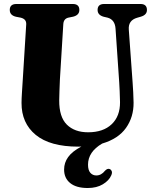

<svg xmlns="http://www.w3.org/2000/svg" viewBox="-20 -720 772 963"><path d="M578 -306 559.5 -576Q556.5 -621.5 519.5 -631.5L500 -636Q469.5 -644.5 469.5 -670Q469.5 -700 502.5 -700H684.5Q717 -700 717 -670Q717 -645.5 687 -636.5L668 -631Q622.5 -618 626 -571.5L645 -308Q647 -282 648.2 -257Q649.5 -232 650 -205Q650.5 -133 612 -78.5Q573.5 -24 492.5 0Q421.5 41.5 421.5 106Q421.5 133.5 433.2 146.8Q445 160 463 160Q488 160 506.5 136.5Q518.5 124 529 127.5Q536 129.5 540 137.8Q544 146 538 159.5Q527 185.5 496 204.2Q465 223 420 223Q362.5 223 332 198.2Q301.5 173.5 301.5 130.5Q301.5 96 321.8 67.8Q342 39.5 388 15Q380.5 15.5 372.5 15.5Q231 15.5 159.2 -43.5Q87.5 -102.5 88 -204Q88 -223.5 90.2 -257.5Q92.5 -291.5 94.5 -325L111.5 -598Q113 -624.5 83.5 -631.5L60 -636Q29 -643.5 29 -670Q29 -700 62.5 -700H345Q378 -700 378 -670Q378 -644.5 347.5 -636.5L323 -631.5Q299 -626 297.5 -598.5L280.5 -322Q279 -289.5 278.2 -262.8Q277.5 -236 277 -216.5Q276.5 -133.5 315.2 -95Q354 -56.5 422 -56.5Q497.5 -56.5 540 -96.8Q582.5 -137 582 -207.5Q581.5 -241.5 580.2 -263.8Q579 -286 578 -306Z"/></svg>

Font: Fraunces 72pt Soft
Style: Bold
Weight: 700
Version: Version 1.000;[b76b70a41]